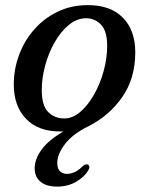

<svg xmlns="http://www.w3.org/2000/svg" viewBox="-20 -490 568 731"><path d="M315 -470.5Q401 -470.5 448 -422.5Q495 -374.5 495 -290.5Q495 -191.5 445.2 -120.2Q395.5 -49 317 -9.5Q257.5 19.5 227.8 58Q198 96.5 198 131Q198 151.5 208.2 161.8Q218.5 172 235 172Q249 172 264.2 165.2Q279.5 158.5 292 145Q304 134 312.5 136Q317.5 137 319.8 143.2Q322 149.5 315 160Q302 183 270.2 201.8Q238.5 220.5 198 220.5Q156.5 220.5 134.2 201.8Q112 183 112 151Q112 116 138.2 79.8Q164.5 43.5 221.5 10.5Q215.5 10.5 208 10.5Q125.5 10.5 79 -37.8Q32.5 -86 32.5 -168.5Q32.5 -226.5 52.5 -280.5Q72.5 -334.5 109.8 -377.2Q147 -420 199 -445.2Q251 -470.5 315 -470.5ZM225 -39Q256 -39 285 -63.5Q314 -88 337.2 -128.5Q360.5 -169 374.2 -218Q388 -267 388 -316Q388 -371 364.8 -395.8Q341.5 -420.5 308 -420.5Q273 -420.5 242.2 -395.2Q211.5 -370 188.2 -329.2Q165 -288.5 152 -240.5Q139 -192.5 139 -147Q139 -87.5 163.8 -63.2Q188.5 -39 225 -39Z"/></svg>

Font: Fraunces 9pt S050
Style: Italic
Weight: 400
Italic angle: -16°
Version: Version 1.000; ttfautohint (v1.8.3)